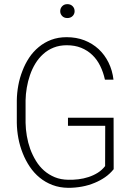

<svg xmlns="http://www.w3.org/2000/svg" viewBox="-20 -901 640 931"><path d="M531.2 -80.6 530.8 -330.1H309.6V-291H490.2L489.7 -95.7Q474.6 -76.2 453.9 -63.2Q433.1 -50.3 409.2 -42.5Q385.3 -34.7 360.1 -31.7Q335 -28.8 311.5 -29.3Q274.9 -29.8 245.8 -41.7Q216.8 -53.7 193.8 -73.7Q170.9 -93.8 154.3 -121.1Q137.7 -148.4 126.5 -178.7Q115.7 -209 110.1 -241.7Q104.5 -274.4 104 -305.7V-414.6Q104.5 -444.3 109.9 -475.8Q115.2 -507.3 125.5 -537.1Q135.7 -566.9 151.6 -593Q167.5 -619.1 189.9 -639.2Q211.4 -658.7 240 -670.2Q268.6 -681.6 303.7 -681.6Q342.8 -681.6 373.5 -669.2Q404.3 -656.7 427.7 -634.3Q450.7 -612.3 465.8 -581.5Q481 -550.8 488.8 -514.6H530.3Q524.9 -560.1 506.3 -597.7Q487.8 -635.3 458 -663.1Q428.2 -690.4 389.2 -705.6Q350.1 -720.7 303.2 -720.7Q262.2 -720.7 228.5 -708Q194.8 -695.3 168 -672.9Q141.1 -650.9 121.3 -621.1Q101.6 -591.3 88.9 -557.6Q75.2 -522.9 68.6 -486.3Q62 -449.7 61.5 -413.6V-305.7Q62 -268.1 69.1 -230.5Q76.2 -192.9 90.3 -157.7Q104 -123 124.5 -92.5Q145 -62 172.4 -39.6Q199.7 -17.1 234.4 -3.9Q269 9.3 311 9.8Q344.2 9.8 377 3.9Q409.7 -2 439.5 -14.6Q465.8 -25.4 489.3 -41.5Q512.7 -57.6 531.2 -80.6ZM272 -846.7Q272 -833 281.5 -823.2Q291 -813.5 306.6 -813.5Q322.3 -813.5 332 -823.2Q341.8 -833 341.8 -846.7Q341.8 -861.3 332 -871.1Q322.3 -880.9 306.6 -880.9Q291 -880.9 281.5 -870.8Q272 -860.8 272 -846.7Z"/></svg>

Font: Roboto Mono ExtraLight
Style: Regular
Weight: 250
Monospace: yes
Designer: Google
Version: Version 3.000